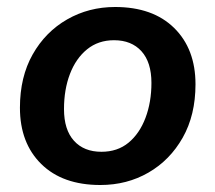

<svg xmlns="http://www.w3.org/2000/svg" viewBox="-20 -519 616 549"><path d="M267 10Q159 10 98 -50Q37 -110 37 -211Q37 -299 73.5 -363.5Q110 -428 172 -463.5Q234 -499 309 -499Q417 -499 478 -439Q539 -379 539 -278Q539 -190 502.5 -125.5Q466 -61 404.5 -25.5Q343 10 267 10ZM270 -85Q316 -85 347.5 -111Q379 -137 396 -182Q413 -227 413 -282Q413 -341 384.5 -372.5Q356 -404 306 -404Q261 -404 229 -378Q197 -352 180 -307.5Q163 -263 163 -207Q163 -148 191.5 -116.5Q220 -85 270 -85Z"/></svg>

Font: Nunito Sans
Style: Bold Italic
Weight: 700
Italic angle: -9°
Designer: Vernon Adams
Foundry: Vernon Adams
Version: Version 3.006; ttfautohint (v1.8.3)